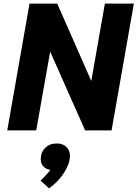

<svg xmlns="http://www.w3.org/2000/svg" viewBox="-20 -720 759 1060"><path d="M719 -700 596 0H450L257 -435L180 0H20L143 -700H296L484 -273L559 -700ZM366 140Q366 183 334 233Q302 283 251 320L204 277Q208 273 225 256Q242 239 258 218Q235 215 220 199Q205 183 205 160Q205 121 229.5 96.5Q254 72 294 72Q326 72 346 91Q366 110 366 140Z"/></svg>

Font: Sarabun ExtraBold
Style: Italic
Weight: 800
Italic angle: -10°
Designer: Suppakit Chalermlarp | Katatrad Co.,Ltd.
Foundry: Cadson Demak Co.,Ltd.
Version: Version 1.000; ttfautohint (v1.6)